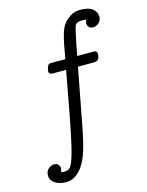

<svg xmlns="http://www.w3.org/2000/svg" viewBox="-132 -780 813 1061"><g transform="rotate(-15 275.0 -250.0)"><path d="M23.9 139.2Q23.9 112.3 41 99.6Q58.1 86.9 71.8 86.9Q85 86.9 94.5 95.5Q104 104 104 118.2Q104 127.9 99.1 140.1Q107.9 141.1 120.1 141.1Q140.1 141.1 152.1 127Q164.1 112.8 176.8 69.8Q191.9 20 209.5 -67.9Q227.1 -155.8 246.6 -263.4Q266.1 -371.1 272 -399.9H196.8Q173.8 -399.9 173.8 -417Q173.8 -424.8 178.5 -438.5Q183.1 -452.1 189.9 -456.1Q193.8 -458 204.1 -458H283.2Q285.2 -469.2 289.1 -490.2Q293 -511.2 294.4 -519.5Q295.9 -527.8 298.8 -543.5Q301.8 -559.1 303.5 -564.9Q305.2 -570.8 308.1 -582.5Q311 -594.2 312.5 -599.6Q314 -605 316.9 -612.5Q319.8 -620.1 322.5 -625.5Q325.2 -630.9 328.1 -637.2Q345.2 -665 372.6 -682.6Q399.9 -700.2 431.2 -700.2Q481.9 -700.2 503.9 -681.2Q525.9 -662.1 525.9 -638.2Q524.9 -611.3 508.5 -599.6Q492.2 -587.9 478 -587.9Q463.9 -587.9 454.8 -596.4Q445.8 -605 445.8 -618.2Q445.8 -627.9 451.2 -640.1Q439.9 -641.1 424.8 -641.1Q396 -641.1 387.9 -624.5Q379.9 -607.9 362.8 -519Q355 -481 351.1 -458H443.8Q464.8 -458 464.8 -440.9Q464.8 -399.9 433.1 -399.9H339.8L275.9 -64Q255.9 35.2 240 78.1Q224.1 121.1 202.1 149.9Q162.1 199.7 115.2 200.2Q77.1 200.2 50.5 183.6Q23.9 167 23.9 139.2Z"/></g></svg>

Font: CMU Concrete
Style: Roman
Weight: 500
Version: Version 0.7.0